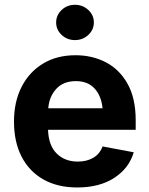

<svg xmlns="http://www.w3.org/2000/svg" viewBox="-20 -788 636 818"><path d="M309.1 10.7Q225.6 10.7 165 -23.4Q104.5 -57.6 72 -120.6Q39.6 -183.6 39.6 -270Q39.6 -354.5 72 -418Q104.5 -481.4 163.3 -517.1Q222.2 -552.7 301.8 -552.7Q373 -552.7 431.2 -522.5Q489.3 -492.2 523.7 -430.7Q558.1 -369.1 558.1 -275.9V-234.9H184.6Q187 -168 221.7 -133.8Q256.3 -99.6 311.5 -99.6Q350.1 -99.6 377.7 -116Q405.3 -132.3 417 -164.1L549.8 -139.2Q529.8 -71.3 467 -30.3Q404.3 10.7 309.1 10.7ZM185.5 -326.7H417Q411.6 -379.9 382.8 -411.1Q354 -442.4 303.2 -442.4Q250.5 -442.4 220.2 -409.9Q189.9 -377.4 185.5 -326.7ZM299.3 -617.2Q266.1 -617.2 242.7 -639.2Q219.2 -661.1 219.2 -692.4Q219.2 -723.6 242.7 -745.6Q266.1 -767.6 299.3 -767.6Q332.5 -767.6 356.2 -745.6Q379.9 -723.6 379.9 -692.4Q379.9 -661.1 356.2 -639.2Q332.5 -617.2 299.3 -617.2Z"/></svg>

Font: Inter-Bold
Style: Bold
Weight: 700
Designer: Rasmus Andersson
Foundry: rsms
Version: Version 4.000;git-a52131595